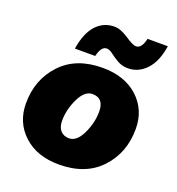

<svg xmlns="http://www.w3.org/2000/svg" viewBox="-132 -827 867 943"><g transform="rotate(20 301.0 -355.0)"><path d="M585 -719Q573 -637 532.5 -593.5Q492 -550 437 -550Q406 -550 382 -564Q358 -578 340 -592Q322 -606 307 -606Q279 -606 266 -552H160Q173 -636 211.5 -678Q250 -720 307 -720Q339 -720 380 -692.5Q421 -665 437 -665Q467 -665 479 -719ZM280 10Q165 10 95.5 -54Q26 -118 26 -218Q26 -342 104.5 -426Q183 -510 321 -510Q437 -510 506.5 -446.5Q576 -383 576 -283Q576 -158 497.5 -74Q419 10 280 10ZM283 -128Q323 -128 350.5 -185.5Q378 -243 378 -302Q378 -372 318 -372Q278 -372 250 -314.5Q222 -257 222 -198Q222 -164 238.5 -146Q255 -128 283 -128Z"/></g></svg>

Font: Elaine Sans ExtraBold
Style: Italic
Weight: 800
Italic angle: -13°
Designer: Wei Huang
Foundry: Wei Huang
Version: Version 2.001;December 24, 2019;FontCreator 12.0.0.2547 64-b